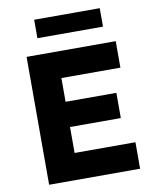

<svg xmlns="http://www.w3.org/2000/svg" viewBox="-96 -962 836 1035"><g transform="rotate(-10 322.5 -445.0)"><path d="M88 0V-700H576V-555H253V-425H531V-287H253V-145H586V0ZM163 -789V-890H522V-789Z"/></g></svg>

Font: Mach
Style: Bold
Weight: 700
Version: Version 1.002